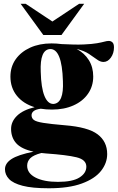

<svg xmlns="http://www.w3.org/2000/svg" viewBox="-20 -752 616 1004"><path d="M252 -179Q221 -179 193 -183.5Q167 -180 156 -171Q145 -162 145 -149.5Q145 -134 157 -124.8Q169 -115.5 206.2 -109.5Q243.5 -103.5 319 -97Q440 -87.5 490.2 -49.8Q540.5 -12 540.5 53.5Q540.5 101 508.2 141.8Q476 182.5 408.2 207.5Q340.5 232.5 235 232.5Q148.5 232.5 98.5 219.5Q48.5 206.5 27.2 184Q6 161.5 6 133Q6 102 40 79.8Q74 57.5 155.5 41Q92.5 27.5 65.2 -2.5Q38 -32.5 38 -78Q38 -116.5 69.2 -146.8Q100.5 -177 161 -191.5Q102 -209.5 68.2 -251.2Q34.5 -293 34.5 -351.5Q34.5 -403 62 -442Q89.5 -481 138 -503Q186.5 -525 249.5 -525Q276.5 -525 301.5 -521.5Q373.5 -517.5 418 -519.5Q462.5 -521.5 487.5 -526Q512.5 -530.5 525.8 -534.2Q539 -538 549 -538Q560 -538 568 -530.5Q576 -523 576 -504.5Q576 -473.5 559.8 -450.8Q543.5 -428 521 -428Q504.5 -428 487 -441Q469.5 -454 444.8 -470.2Q420 -486.5 381 -496Q422 -474 444.8 -437.2Q467.5 -400.5 467.5 -352Q467.5 -301 440.2 -261.8Q413 -222.5 364.2 -200.8Q315.5 -179 252 -179ZM260 -208.5Q314.5 -213 309 -328Q304 -498 241.5 -495.5Q188 -492 193 -376.5Q195 -293 212.5 -250.2Q230 -207.5 260 -208.5ZM122 114.5Q122 154 165.8 176.5Q209.5 199 283 199Q359.5 199 395.5 176.2Q431.5 153.5 431.5 119.5Q431.5 83 380.2 70.5Q329 58 221 50.5Q208 49.5 196.5 48Q154.5 59 138.2 75.5Q122 92 122 114.5ZM420 -732 301.5 -569H206.5L88 -732H114.5L254 -639.5L393.5 -732Z"/></svg>

Font: Newsreader 72pt
Style: Bold
Weight: 700
Designer: Hugues Gentile
Foundry: Production Type
Version: Version 1.003; ttfautohint (v1.8.3)